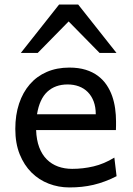

<svg xmlns="http://www.w3.org/2000/svg" viewBox="-20 -801 575 833"><path d="M136.7 -236.8Q138.2 -193.8 150.1 -162.1Q162.1 -130.4 182.9 -109.6Q203.6 -88.9 231.7 -78.6Q259.8 -68.4 293 -68.4Q340.3 -68.4 385.7 -79.1Q431.2 -89.8 476.1 -117.2L485.8 -36.6Q460 -23.4 435.1 -14.2Q410.2 -4.9 385.3 1Q360.4 6.8 334.7 9.5Q309.1 12.2 280.8 12.2Q233.9 12.2 191.4 -4.2Q148.9 -20.5 116.7 -52.5Q84.5 -84.5 65.4 -131.8Q46.4 -179.2 46.4 -241.7Q46.4 -302.2 62.7 -351.3Q79.1 -400.4 109.4 -435.3Q139.6 -470.2 183.1 -489Q226.6 -507.8 280.8 -507.8Q320.8 -507.8 351.6 -498.3Q382.3 -488.8 404.8 -471.9Q427.2 -455.1 442.4 -432.6Q457.5 -410.2 466.6 -384.3Q475.6 -358.4 479.5 -330.3Q483.4 -302.2 483.4 -274.9V-255.9Q483.4 -243.7 482.9 -236.8ZM273.4 -434.6Q219.7 -434.6 185.5 -403.1Q151.4 -371.6 140.6 -305.2H395.5Q395.5 -336.4 386.5 -360.6Q377.4 -384.8 361.1 -401.4Q344.7 -418 322.3 -426.3Q299.8 -434.6 273.4 -434.6ZM70.3 -571.3 236.3 -781.2H319.3L485.4 -571.3H412.1L277.8 -708L143.6 -571.3Z"/></svg>

Font: Andika New Basic
Style: Regular
Weight: 400
Designer: Victor Gaultney, Annie Olsen, Julie Remington, Don Collingsworth, Eric Hays
Foundry: SIL International
Version: Version 5.500